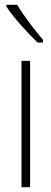

<svg xmlns="http://www.w3.org/2000/svg" viewBox="-20 -784 215 804"><path d="M52 -764H7V-756C39 -707 99 -643 137 -606H160V-617C124 -661 84 -710 52 -764ZM106 0V-529H70V0Z"/></svg>

Font: Noto Sans Lao UI ExtCond ExtLt
Style: Regular
Weight: 200
Width: 2
Designer: Monotype Design Team
Foundry: Monotype Imaging Inc.
Version: Version 2.000